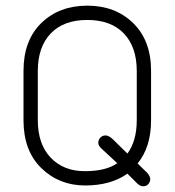

<svg xmlns="http://www.w3.org/2000/svg" viewBox="-20 -650 620 682"><path d="M114.3 -397.5V-223.6Q114.3 -137.7 160.2 -89.8Q206.1 -42 281.2 -42Q356.4 -42 396.5 -70.3L341.8 -121.1Q329.1 -131.8 329.1 -142.6Q329.1 -153.3 336.4 -161.1Q343.8 -168.9 355 -168.9Q366.2 -168.9 379.9 -156.2L432.6 -104.5Q465.8 -149.4 465.8 -223.6V-397.5Q465.8 -483.4 419.9 -531.2Q374 -579.1 290 -579.1Q206.1 -579.1 160.2 -531.2Q114.3 -483.4 114.3 -397.5ZM432.6 -33.2Q374 8.8 282.2 8.8Q190.4 8.8 127 -52.7Q63.5 -114.3 63.5 -222.7V-398.4Q63.5 -506.8 127 -568.4Q190.4 -629.9 290 -629.9Q389.6 -629.9 453.1 -567.9Q516.6 -505.9 516.6 -398.4V-222.7Q516.6 -127.9 468.8 -69.3L502.9 -36.1Q513.7 -23.4 513.7 -13.7Q513.7 -3.9 506.8 3.9Q500 11.7 488.8 11.7Q477.5 11.7 466.8 1Z"/></svg>

Font: Jura
Style: Book
Weight: 400
Version: Version 2.5